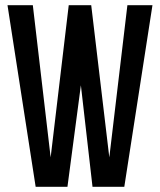

<svg xmlns="http://www.w3.org/2000/svg" viewBox="-20 -723 619 743"><path d="M9 -703 118 0H241L293 -393L338 0H461L570 -703H473L403 -114L333 -703H246L176 -114L107 -703Z"/></svg>

Font: Modon Arabic
Style: Bold
Weight: 700
Designer: Ahmedzaza
Foundry: Ahmedzaza
Version: Version 2.010